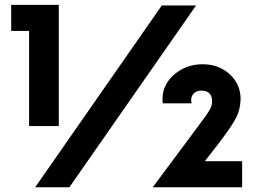

<svg xmlns="http://www.w3.org/2000/svg" viewBox="-20 -770 1054 792"><path d="M222.5 -250H100V-642.5H26.2V-750H222.5ZM647.5 -747.5H788.8L266.2 2.5H125ZM825 -105H978.8V2.5H610L802.5 -256.2Q837.5 -302.5 846.2 -319.4Q855 -336.2 855 -351.2Q855 -396.2 810 -396.2Q788.8 -396.2 776.9 -381.9Q765 -367.5 770 -343.8H651.2Q643.8 -412.5 694.4 -458.8Q745 -505 816.2 -505Q882.5 -505 927.5 -463.8Q972.5 -422.5 972.5 -361.2Q971.2 -318.8 955 -286.2Q938.8 -253.8 890 -188.8Z"/></svg>

Font: Now Alt Black
Style: Regular
Weight: 900
Designer: Alfredo Marco Pradil
Foundry: Alfredo Marco Pradil
Version: Version 1.002;PS 001.002;hotconv 1.0.88;makeotf.lib2.5.64775